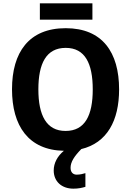

<svg xmlns="http://www.w3.org/2000/svg" viewBox="-20 -894 787 1151"><path d="M534 -874H219V-776H534ZM492 226V144C480 148 459 153 440 153C418 153 403 139 403 112C403 77 425 43 467 0H466C622 -37 694 -171 694 -358C694 -580 594 -725 374 -725C153 -725 52 -580 52 -359C52 -140 150 6 363 10C324 42 302 84 302 128C302 193 349 237 420 237C450 237 472 232 492 226ZM210 -358C210 -513 257 -607 374 -607C490 -607 536 -513 536 -358C536 -203 490 -109 373 -109C258 -109 210 -203 210 -358Z"/></svg>

Font: Noto Sans Display
Style: Bold
Weight: 700
Designer: Monotype Design Team
Foundry: Monotype Imaging Inc.
Version: Version 1.900